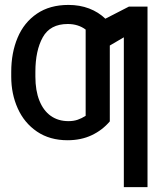

<svg xmlns="http://www.w3.org/2000/svg" viewBox="-20 -557 643 776"><path d="M326.2 -88.9V-437.5Q295.9 -460 253.9 -460Q182.6 -460 152.8 -406.2Q123 -352.5 123 -266.6V-247.1Q123 -190.9 139.2 -150.4Q155.3 -109.9 185.3 -88.6Q215.3 -67.4 256.8 -67.4Q277.3 -67.4 293.7 -73Q310.1 -78.6 326.2 -88.9ZM576.2 199.2H480.5V-406.2L423.8 -373V-66.4Q393.6 -30.8 350.6 -10.5Q307.6 9.8 252.9 9.8Q181.2 9.8 129.6 -25.1Q78.1 -60.1 51.8 -118.7Q25.4 -177.2 25.4 -247.1V-266.6Q25.4 -343.8 51.3 -405Q77.1 -466.3 129.2 -501.7Q181.2 -537.1 256.8 -537.1Q302.2 -537.1 340.1 -522.7Q377.9 -508.3 405.8 -481.4L501 -530.3H576.2Z"/></svg>

Font: Pretendard JP
Style: Regular
Weight: 400
Designer: Base glyphs from Inter by Rasmus Andersson; Hangeul glyphs from Noto Sans CJK(Source Han Sans) by Jang Soo-young and Kan
Foundry: Kil Hyung-jin
Version: Version 1.309